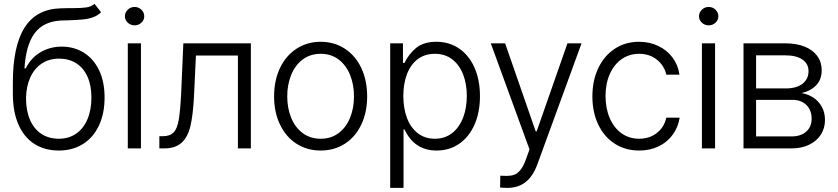

<svg xmlns="http://www.w3.org/2000/svg" viewBox="-20 -749 4228 969"><path d="M326.2 -646.5Q301.8 -646.5 289.1 -645.5Q199.2 -641.1 155 -581.5Q110.8 -522 103.5 -404.3H110.4Q136.2 -457 184.3 -485.4Q232.4 -513.7 292 -513.7Q353.5 -513.7 402.6 -483.4Q451.7 -453.1 479.7 -395.3Q507.8 -337.4 507.8 -256.8Q507.8 -175.8 479.2 -115.2Q450.7 -54.7 398.4 -22Q346.2 10.7 277.3 10.7Q206.5 10.7 154.3 -22.2Q102.1 -55.2 73.5 -119.6Q44.9 -184.1 44.9 -276.4V-332Q44.9 -517.1 104.5 -610.4Q164.1 -703.6 286.1 -707Q300.8 -708 328.1 -708H351.6Q393.1 -708 416.7 -711.7Q440.4 -715.3 457 -729.5L490.2 -687.5Q472.7 -669.9 448.7 -661.6Q424.8 -653.3 399.4 -650.9Q374 -648.4 326.2 -646.5ZM441.4 -256.8Q441.4 -317.9 421.4 -362.3Q401.4 -406.7 364.5 -429.9Q327.6 -453.1 278.3 -453.1Q227.5 -453.1 190.2 -428Q152.8 -402.8 132.6 -357.7Q112.3 -312.5 111.3 -253.9Q111.3 -190.9 131.3 -144.5Q151.4 -98.1 188.7 -73.5Q226.1 -48.8 277.3 -48.8Q327.1 -48.8 364.3 -74.5Q401.4 -100.1 421.4 -147.2Q441.4 -194.3 441.4 -256.8Z M625 -530.3H691.4V0H625ZM610.4 -667Q610.4 -686 624.8 -700Q639.2 -713.9 659.2 -713.9Q679.2 -713.9 693.6 -700Q708 -686 708 -667Q708 -647.9 693.6 -634.5Q679.2 -621.1 659.2 -621.1Q639.2 -621.1 624.8 -634.5Q610.4 -647.9 610.4 -667Z M784.2 -61.5H800.8Q837.9 -61.5 856.2 -80.6Q874.5 -99.6 882.3 -145.3Q890.1 -190.9 894.5 -284.2L905.3 -530.3H1246.1V0H1180.7V-468.8H968.8L959 -261.7Q954.1 -167.5 940.9 -112.3Q927.7 -57.1 896.5 -28.6Q865.2 0 807.6 0H784.2Z M1363.3 -262.7Q1363.3 -343.3 1393.1 -405.8Q1422.9 -468.3 1476.6 -503.2Q1530.3 -538.1 1598.6 -538.1Q1667 -538.1 1720.5 -503.2Q1773.9 -468.3 1803.5 -405.8Q1833 -343.3 1833 -262.7Q1833 -182.6 1803.5 -120.4Q1773.9 -58.1 1720.5 -23.7Q1667 10.7 1598.6 10.7Q1529.8 10.7 1476.3 -23.7Q1422.9 -58.1 1393.1 -120.4Q1363.3 -182.6 1363.3 -262.7ZM1766.6 -262.7Q1766.6 -321.8 1746.8 -370.8Q1727.1 -419.9 1689 -448.7Q1650.9 -477.5 1598.6 -477.5Q1545.9 -477.5 1507.6 -448.7Q1469.2 -419.9 1449.5 -370.8Q1429.7 -321.8 1429.7 -262.7Q1429.7 -203.6 1449.5 -154.8Q1469.2 -106 1507.6 -77.4Q1545.9 -48.8 1598.6 -48.8Q1650.9 -48.8 1689 -77.4Q1727.1 -106 1746.8 -154.8Q1766.6 -203.6 1766.6 -262.7Z M1949.2 -530.3H2013.7V-431.6H2021.5Q2043 -476.6 2080.3 -507.3Q2117.7 -538.1 2182.6 -538.1Q2247.6 -538.1 2297.4 -503.9Q2347.2 -469.7 2374.8 -407.5Q2402.3 -345.2 2402.3 -263.7Q2402.3 -182.1 2374.8 -119.9Q2347.2 -57.6 2297.6 -23.4Q2248 10.7 2183.6 10.7Q2071.3 10.7 2021.5 -95.7H2016.6V199.2H1949.2ZM2174.8 -48.8Q2225.1 -48.8 2261.5 -77.1Q2297.9 -105.5 2316.9 -154.5Q2335.9 -203.6 2335.9 -264.6Q2335.9 -325.7 2317.1 -373.8Q2298.3 -421.9 2262 -449.7Q2225.6 -477.5 2174.8 -477.5Q2124.5 -477.5 2088.6 -450.7Q2052.7 -423.8 2034.2 -375.7Q2015.6 -327.6 2015.6 -264.6Q2015.6 -201.2 2034.4 -152.3Q2053.2 -103.5 2089.1 -76.2Q2125 -48.8 2174.8 -48.8Z M2503.9 197.3 2504.9 137.7 2537.1 138.7Q2558.1 138.7 2573.7 133.5Q2589.4 128.4 2605 110.6Q2620.6 92.8 2633.8 56.6L2652.3 4.9L2457 -530.3H2529.3L2683.6 -85.9H2688.5L2843.8 -530.3H2915L2691.4 82Q2669.4 141.1 2632.3 170.2Q2595.2 199.2 2541 199.2Q2521.5 199.2 2503.9 197.3Z M2969.7 -262.7Q2969.7 -342.3 2999.3 -404.8Q3028.8 -467.3 3082.3 -502.7Q3135.7 -538.1 3205.1 -538.1Q3258.3 -538.1 3302.2 -517.1Q3346.2 -496.1 3374.3 -458.5Q3402.3 -420.9 3409.2 -372.1H3342.8Q3336.4 -401.4 3317.9 -425.3Q3299.3 -449.2 3270.8 -463.4Q3242.2 -477.5 3206.1 -477.5Q3156.2 -477.5 3117.7 -450.7Q3079.1 -423.8 3057.6 -375.5Q3036.1 -327.1 3036.1 -264.6Q3036.1 -201.7 3057.4 -152.6Q3078.6 -103.5 3116.9 -76.2Q3155.3 -48.8 3206.1 -48.8Q3257.3 -48.8 3294.7 -77.6Q3332 -106.4 3342.8 -155.3H3410.2Q3402.8 -107.4 3375.5 -69.6Q3348.1 -31.7 3304.4 -10.5Q3260.7 10.7 3206.1 10.7Q3135.3 10.7 3081.5 -24.4Q3027.8 -59.6 2998.8 -121.6Q2969.7 -183.6 2969.7 -262.7Z M3522.5 -530.3H3588.9V0H3522.5ZM3507.8 -667Q3507.8 -686 3522.2 -700Q3536.6 -713.9 3556.6 -713.9Q3576.7 -713.9 3591.1 -700Q3605.5 -686 3605.5 -667Q3605.5 -647.9 3591.1 -634.5Q3576.7 -621.1 3556.6 -621.1Q3536.6 -621.1 3522.2 -634.5Q3507.8 -647.9 3507.8 -667Z M3732.4 -530.3H3943.4Q3999.5 -530.3 4041 -513.7Q4082.5 -497.1 4104.7 -466.3Q4127 -435.5 4127 -394.5Q4127 -348.6 4100.1 -319.6Q4073.2 -290.5 4025.4 -279.3Q4057.6 -273.9 4084.5 -256.6Q4111.3 -239.3 4127.4 -210.4Q4143.6 -181.6 4143.6 -143.6Q4143.6 -102.1 4122.8 -69.6Q4102.1 -37.1 4063.7 -18.6Q4025.4 0 3974.6 0H3732.4ZM4076.2 -149.4Q4076.2 -192.9 4049.8 -219Q4023.4 -245.1 3979.5 -245.1H3795.9V-60.5H3974.6Q4021.5 -60.5 4048.8 -84.7Q4076.2 -108.9 4076.2 -149.4ZM4060.5 -389.6Q4060.5 -427.7 4029.5 -448.7Q3998.5 -469.7 3943.4 -469.7H3795.9V-302.7H3946.3Q3999 -302.7 4029.8 -326.2Q4060.5 -349.6 4060.5 -389.6Z"/></svg>

Font: Pretendard Light
Style: Regular
Weight: 300
Designer: Base glyphs from Inter by Rasmus Andersson; Hangeul glyphs from Noto Sans CJK(Source Han Sans) by Jang Soo-young and Kan
Foundry: Kil Hyung-jin
Version: Version 1.309